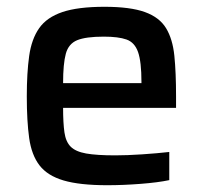

<svg xmlns="http://www.w3.org/2000/svg" viewBox="-20 -538 598 566"><path d="M296 8Q215 8 167.5 -6Q120 -20 96.5 -50.5Q73 -81 66 -131Q59 -181 59 -254Q59 -323 66 -373Q73 -423 95.5 -455Q118 -487 164 -502.5Q210 -518 288 -518Q364 -518 407 -502.5Q450 -487 469.5 -455Q489 -423 494 -373.5Q499 -324 499 -254V-220H166Q166 -175 170 -147.5Q174 -120 188.5 -105.5Q203 -91 234 -85.5Q265 -80 320 -80Q354 -80 399 -83Q444 -86 479 -90V-7Q446 0 394.5 4Q343 8 296 8ZM166 -293H397V-296Q397 -356 387 -384.5Q377 -413 353 -421.5Q329 -430 286 -430Q233 -430 207.5 -419.5Q182 -409 174 -379.5Q166 -350 166 -293Z"/></svg>

Font: Saira Medium
Style: Regular
Weight: 500
Designer: Hector Gatti with collaboration of the Omnibus-Type team
Foundry: Omnibus-Type
Version: Version 1.100; ttfautohint (v1.8.3)